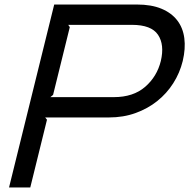

<svg xmlns="http://www.w3.org/2000/svg" viewBox="-20 -830 838 850"><path d="M789 -560Q776 -507 747 -461.5Q718 -416 676 -382.5Q634 -349 580 -329.5Q526 -310 462 -310H180L188 -300L114 0H20L220 -810H586Q650 -810 694.5 -791.5Q739 -773 764.5 -740Q790 -707 796 -661Q802 -615 789 -560ZM692 -560Q709 -632 679.5 -676Q650 -720 564 -720H282L289 -710L215 -410L203 -400H484Q570 -400 622.5 -445.5Q675 -491 692 -560Z"/></svg>

Font: TypoPRO Sinkin Sans
Style: 400 Italic
Weight: 400
Italic angle: -112°
Designer: Keith Bates
Foundry: K-Type
Version: Sinkin Sans (version 1.0)  by Keith Bates   •   © 2014   www